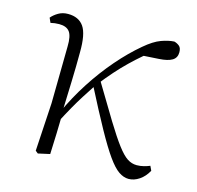

<svg xmlns="http://www.w3.org/2000/svg" viewBox="-84 -610 730 712"><g transform="rotate(15 280.5 -254.0)"><path d="M119 10 109 2 120 -183 123 -402Q124 -442 112 -458Q100 -474 72 -474Q63 -474 55 -473Q47 -472 39 -470L31 -488Q41 -500 57 -509.5Q73 -519 94 -519Q135 -519 154.5 -491Q174 -463 173 -393Q173 -339 171 -279.5Q169 -220 167 -161L169 -158Q168 -118 167 -78.5Q166 -39 164 0ZM158 -116 144 -145H152L158 -158Q187 -222 224.5 -280Q262 -338 304.5 -387Q347 -436 390 -472Q424 -501 451.5 -511Q479 -521 501 -522Q512 -519 520.5 -512Q529 -505 529 -488Q529 -467 512.5 -457Q496 -447 462 -445L381 -440L448 -476Q401 -441 356.5 -398Q312 -355 266 -296L260 -289Q241 -260 226 -236.5Q211 -213 195.5 -185.5Q180 -158 158 -116ZM468 14Q449 14 430 1Q411 -12 387.5 -45Q364 -78 331 -137.5Q298 -197 250 -291L272 -313Q322 -229 354.5 -176Q387 -123 409 -94Q431 -65 448 -54Q465 -43 484 -43Q498 -43 511.5 -46.5Q525 -50 534 -54L542 -37Q529 -13 509 0.5Q489 14 468 14Z"/></g></svg>

Font: Noto Serif HK ExtraLight
Style: Regular
Weight: 200
Designer: Ryoko NISHIZUKA 西塚涼子 (kana & ideographs); Frank Grießhammer (Latin, Greek & Cyrillic); Wenlong ZHANG 张文龙 (bopomofo); San
Foundry: Adobe
Version: Version 2.002-H1;hotconv 1.1.0;makeotfexe 2.6.0